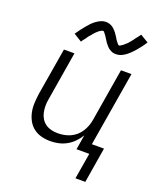

<svg xmlns="http://www.w3.org/2000/svg" viewBox="-164 -856 928 1117"><g transform="rotate(20 300.0 -297.0)"><path d="M440 161 467 0H388L403 -91Q389 -68 370 -48.5Q351 -29 327.5 -16Q304 -3 278.5 2.5Q253 8 228 8Q199 8 172 1Q145 -6 123.5 -22.5Q102 -39 89 -63Q76 -87 70.5 -114Q65 -141 66.5 -170Q68 -199 72 -228L121 -520H186L136 -218Q132 -197 132 -176.5Q132 -156 136 -136.5Q140 -117 150 -100Q160 -83 176 -71.5Q192 -60 211.5 -55Q231 -50 252 -50Q272 -50 291.5 -53.5Q311 -57 330 -65.5Q349 -74 365 -88Q381 -102 392 -119.5Q403 -137 410 -156Q417 -175 420 -195L474 -520H539L462 -58H537L501 161ZM198 -597 148 -628Q160 -646 171.5 -661Q183 -676 193.5 -688.5Q204 -701 213.5 -711Q223 -721 237 -731.5Q251 -742 266 -748.5Q281 -755 297 -755Q303 -755 308 -754Q313 -753 318 -751.5Q323 -750 327.5 -748Q332 -746 336.5 -743Q341 -740 344.5 -737Q348 -734 352 -730Q356 -726 359.5 -722Q363 -718 366 -714Q369 -710 371.5 -706Q374 -702 377 -698Q380 -694 382.5 -689.5Q385 -685 388 -680Q391 -675 394 -671Q397 -667 400 -664Q403 -661 406 -656.5Q409 -652 414 -652Q418 -652 421.5 -654.5Q425 -657 428.5 -659Q432 -661 436 -664Q440 -667 444 -671Q448 -675 450 -676.5Q452 -678 454.5 -680Q457 -682 459.5 -685Q462 -688 464.5 -691Q467 -694 469.5 -697Q472 -700 475 -703.5Q478 -707 481 -711Q484 -715 486.5 -719Q489 -723 492.5 -727Q496 -731 499.5 -735.5Q503 -740 506.5 -745Q510 -750 514 -755L564 -725Q552 -706 540.5 -691Q529 -676 518 -663.5Q507 -651 497.5 -641.5Q488 -632 474.5 -621.5Q461 -611 446 -604.5Q431 -598 415 -598Q409 -598 403.5 -598.5Q398 -599 393 -600.5Q388 -602 383.5 -604.5Q379 -607 374.5 -609.5Q370 -612 366.5 -615Q363 -618 359 -622Q355 -626 352 -630Q349 -634 345.5 -638Q342 -642 339.5 -646Q337 -650 334.5 -654Q332 -658 329 -662.5Q326 -667 323 -672Q320 -677 317 -681Q314 -685 311 -688.5Q308 -692 305.5 -696Q303 -700 298 -700Q294 -700 290 -698Q286 -696 282.5 -694Q279 -692 275 -689Q271 -686 267 -682Q263 -678 261 -676.5Q259 -675 257 -672.5Q255 -670 252.5 -667.5Q250 -665 247.5 -662Q245 -659 242.5 -655.5Q240 -652 236.5 -648.5Q233 -645 230 -641.5Q227 -638 224.5 -634Q222 -630 219 -625.5Q216 -621 212 -616.5Q208 -612 204.5 -607Q201 -602 198 -597Z"/></g></svg>

Font: Iosevka Light Extended
Style: Italic
Weight: 300
Width: 7
Italic angle: -9°
Monospace: yes
Designer: Belleve Invis
Foundry: Belleve Invis
Version: Version 32.5.0; ttfautohint (v1.8.4)